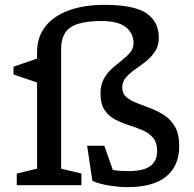

<svg xmlns="http://www.w3.org/2000/svg" viewBox="-20 -762 798 790"><path d="M132.5 -546.5Q132.5 -610 167 -653.5Q201.5 -697 263.8 -719.5Q326 -742 408.5 -742Q532 -742 582.8 -707.2Q633.5 -672.5 633.5 -607Q633.5 -574 618.2 -550.8Q603 -527.5 580.8 -509.8Q558.5 -492 536 -476.5Q513.5 -461 498.2 -443.2Q483 -425.5 483 -402Q483 -377 500 -362.5Q517 -348 543.8 -337.8Q570.5 -327.5 600.2 -316.2Q630 -305 656.8 -287.2Q683.5 -269.5 700.5 -239.5Q717.5 -209.5 717.5 -161Q717.5 -80 664.2 -36Q611 8 504.5 8Q469.5 8 428.2 1.2Q387 -5.5 360 -18L338.5 -162.5H409L444.5 -62.5Q460 -60 476 -59Q492 -58 507 -58Q571.5 -58 599 -79.2Q626.5 -100.5 626.5 -140Q626.5 -175.5 609.8 -195.2Q593 -215 566.5 -226.2Q540 -237.5 510 -247Q480 -256.5 453.5 -270.5Q427 -284.5 410.2 -309.5Q393.5 -334.5 393.5 -377.5Q393.5 -413 407.2 -437.5Q421 -462 441.2 -480.2Q461.5 -498.5 481.8 -514.2Q502 -530 515.8 -546.5Q529.5 -563 529.5 -584.5Q529.5 -624.5 498 -650Q466.5 -675.5 398 -675.5Q310 -675.5 270.8 -649.8Q231.5 -624 231.5 -558.5V-68L315 -48V0H49V-48L132.5 -68V-422.5L35.5 -455.5V-487.5L132.5 -521Z"/></svg>

Font: Newsreader Caption
Style: Regular
Weight: 400
Designer: Hugues Gentile
Foundry: Production Type
Version: Version 1.001